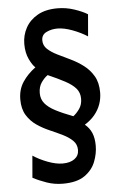

<svg xmlns="http://www.w3.org/2000/svg" viewBox="-57 -790 574 915"><g transform="rotate(-5 230.0 -332.5)"><path d="M207 85Q166 85 129 72Q92 59 64 44L73 -61Q103 -41 142.5 -26Q182 -11 214 -11Q250 -11 271 -26.5Q292 -42 292 -69Q292 -96 273.5 -114Q255 -132 226.5 -146Q198 -160 165.5 -174Q133 -188 104.5 -207.5Q76 -227 57.5 -257Q39 -287 39 -332Q39 -380 62.5 -415.5Q86 -451 124 -479Q110 -491 95.5 -521.5Q81 -552 81 -594Q81 -636 100.5 -671.5Q120 -707 158 -728.5Q196 -750 253 -750Q294 -750 333 -737Q372 -724 396 -709L387 -604Q356 -624 316 -639Q276 -654 244 -654Q216 -654 192 -642.5Q168 -631 168 -604Q168 -579 186.5 -562Q205 -545 233.5 -531Q262 -517 294.5 -501.5Q327 -486 355.5 -464.5Q384 -443 402.5 -411.5Q421 -380 421 -333Q421 -304 411.5 -277Q402 -250 383 -227Q364 -204 335 -186Q357 -168 367.5 -143Q378 -118 378 -82Q378 -44 363 -5.5Q348 33 311 59Q274 85 207 85ZM284 -231Q300 -243 314 -263Q328 -283 328 -311Q328 -340 311 -360Q294 -380 260.5 -398Q227 -416 179 -437Q163 -426 148.5 -405.5Q134 -385 134 -354Q134 -326 150.5 -305.5Q167 -285 200.5 -267.5Q234 -250 284 -231Z"/></g></svg>

Font: Cabin VF Beta
Style: Regular
Weight: 400
Designer: Pablo Impallari
Foundry: Pablo Impallari. http://www.impallari.com Igino Marini. http://www.ikern.com
Version: Version 2.200